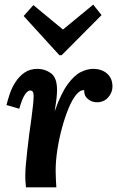

<svg xmlns="http://www.w3.org/2000/svg" viewBox="-20 -808 505 828"><path d="M92 0Q90 -21 89.5 -29.5Q89 -38 89 -48Q89 -69 91.5 -98.5Q94 -128 98 -162Q102 -196 106 -229Q111 -265 115.5 -297.5Q120 -330 122.5 -355Q125 -380 125 -392Q125 -409 120.5 -413.5Q116 -418 111 -418Q100 -418 88 -401Q76 -384 63 -339L8 -355Q13 -376 22 -403Q31 -430 47 -454.5Q63 -479 86 -495Q109 -511 142 -511Q174 -511 200 -492Q226 -473 226 -420Q226 -404 223.5 -382Q221 -360 216 -331H217Q244 -407 272.5 -445.5Q301 -484 329 -497.5Q357 -511 381 -511Q419 -511 442 -490.5Q465 -470 465 -435Q465 -409 446.5 -388Q428 -367 398 -367Q376 -367 359 -381Q342 -395 343 -419Q326 -421 308.5 -399.5Q291 -378 275.5 -340.5Q260 -303 247.5 -257Q235 -211 227.5 -163Q220 -115 220 -72Q220 -59 221 -35.5Q222 -12 223 0ZM236 -570 82 -739 124 -786 251 -681H252L382 -788L418 -743L246 -570Z"/></svg>

Font: Lora
Style: Italic
Weight: 400
Italic angle: -3°
Designer: Olga Karpushina, Alexei Vanyashin (Cyrillic)
Foundry: Cyreal
Version: Version 3.008